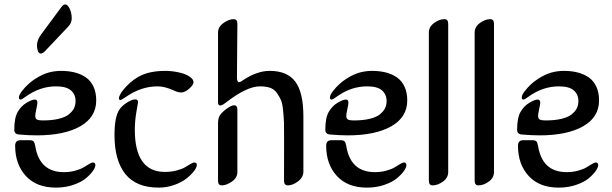

<svg xmlns="http://www.w3.org/2000/svg" viewBox="-20 -837 2779 872"><path d="M140.1 -311Q140.1 -297.4 148.7 -293.7Q157.2 -290 173.8 -290Q216.3 -290 246.6 -297.4Q276.9 -304.7 293 -317.9Q309.1 -331.1 316.2 -345.7Q323.2 -360.4 323.2 -377.9Q323.2 -408.2 302.2 -426.5Q281.2 -444.8 234.9 -444.8Q162.1 -444.8 98.1 -398.9Q79.1 -384.8 74.2 -384.8Q65.9 -384.8 65.9 -394Q65.9 -406.2 80.1 -423.8Q106.4 -457.5 140.1 -479Q173.8 -500.5 201.7 -507.8Q229.5 -515.1 256.8 -515.1Q292 -515.1 320.3 -507.8Q348.6 -500.5 370.6 -485.1Q392.6 -469.7 404.8 -443.1Q417 -416.5 417 -380.9Q417 -304.7 344.5 -263.4Q272 -222.2 146.5 -222.2Q111.3 -222.2 66.9 -226.1Q44.9 -227.5 44.9 -247.6Q44.9 -301.8 60.5 -328.9Q76.2 -356 101.1 -370.6Q125.5 -384.8 138.2 -384.8Q149.9 -384.8 149.9 -370.1Q149.9 -364.3 145 -341.6Q140.1 -318.8 140.1 -311ZM48.8 -174.8Q48.8 -200.2 72.3 -200.2H114.3Q127 -200.2 132.1 -195.3Q137.2 -190.4 140.1 -173.8Q159.2 -55.2 270 -55.2Q297.9 -55.2 322.3 -62Q346.7 -68.8 360.1 -77.1Q373.5 -85.4 385 -92.3Q396.5 -99.1 401.9 -99.1Q413.1 -99.1 413.1 -86.9Q413.1 -76.7 401.9 -60.5Q390.6 -44.4 369.9 -27.1Q349.1 -9.8 312.7 2.7Q276.4 15.1 233.9 15.1Q146 15.1 97.4 -37.8Q48.8 -90.8 48.8 -174.8ZM167.5 -681.6 258.3 -804.2Q267.6 -816.9 275.9 -816.9Q287.1 -816.9 296.4 -797.6Q305.7 -778.3 305.7 -753.4Q305.7 -732.4 289.6 -715.8L183.6 -604Q173.3 -593.8 165.5 -593.8Q156.7 -593.8 152.3 -605Q147.9 -616.2 147.9 -630.9Q147.9 -655.8 167.5 -681.6Z M592.3 -248Q592.3 -56.2 729 -56.2Q757.3 -56.2 782.2 -62.7Q807.1 -69.3 820.6 -77.6Q834 -85.9 845.7 -92.5Q857.4 -99.1 862.3 -99.1Q874 -99.1 874 -87.9Q874 -77.1 861.3 -60.3Q848.6 -43.5 827.1 -26.4Q805.7 -9.3 771.7 2.9Q737.8 15.1 701.2 15.1Q598.6 15.1 549.3 -46.6Q500 -108.4 500 -224.1Q500 -305.7 522 -338.9Q533.2 -356 556.2 -370.8Q579.1 -385.7 595.2 -385.7Q606.9 -385.7 606.9 -372.1Q606.9 -371.6 599.6 -329.6Q592.3 -287.6 592.3 -248ZM844.2 -486.8Q858.9 -475.6 858.9 -463.9Q858.9 -451.7 839.4 -434.3Q819.8 -417 803.2 -417Q789.1 -417 770 -425.8Q729 -444.8 695.3 -444.8Q621.1 -444.8 552.2 -397Q531.2 -382.8 526.9 -382.8Q520 -382.8 520 -391.1Q520 -397 525.4 -407.2Q530.8 -417.5 535.2 -422.9Q572.3 -470.2 617.2 -492.7Q662.1 -515.1 731 -515.1Q761.7 -515.1 793.9 -507.8Q826.2 -500.5 844.2 -486.8Z M1083 -472.2Q1146.5 -515.1 1205.1 -515.1Q1284.7 -515.1 1321.3 -466.1Q1357.9 -417 1357.9 -307.1V-58.1Q1357.9 -31.7 1333.7 -13.4Q1309.6 4.9 1287.1 4.9Q1270 4.9 1270 -16.1Q1270.5 -254.9 1269.8 -278.1Q1269 -301.3 1265.9 -334.2Q1262.7 -367.2 1255.9 -382.8Q1249 -398.4 1237.1 -415.3Q1225.1 -432.1 1206.1 -438.5Q1187 -444.8 1160.2 -444.8Q1100.6 -444.8 1004.4 -370.1Q988.8 -357.9 980 -357.9Q970.2 -357.9 970.2 -372.6V-689Q970.2 -714.8 994.9 -732.4Q1019.5 -750 1041 -750Q1058.1 -750 1058.1 -729L1056.2 -484.9Q1056.2 -463.9 1065.9 -463.9Q1071.8 -463.9 1083 -472.2ZM970.2 -16.1V-277.8Q970.2 -305.2 983.4 -319.8Q996.1 -334.5 1014.6 -346.7Q1033.2 -358.9 1043 -358.9Q1058.1 -358.9 1058.1 -337.9V-55.7Q1058.1 -29.3 1033.2 -12.2Q1008.3 4.9 987.3 4.9Q970.2 4.9 970.2 -16.1Z M1552.7 -311Q1552.7 -297.4 1561.3 -293.7Q1569.8 -290 1586.4 -290Q1628.9 -290 1659.2 -297.4Q1689.5 -304.7 1705.6 -317.9Q1721.7 -331.1 1728.8 -345.7Q1735.8 -360.4 1735.8 -377.9Q1735.8 -408.2 1714.8 -426.5Q1693.8 -444.8 1647.5 -444.8Q1574.7 -444.8 1510.7 -398.9Q1491.7 -384.8 1486.8 -384.8Q1478.5 -384.8 1478.5 -394Q1478.5 -406.2 1492.7 -423.8Q1519 -457.5 1552.7 -479Q1586.4 -500.5 1614.3 -507.8Q1642.1 -515.1 1669.4 -515.1Q1704.6 -515.1 1732.9 -507.8Q1761.2 -500.5 1783.2 -485.1Q1805.2 -469.7 1817.4 -443.1Q1829.6 -416.5 1829.6 -380.9Q1829.6 -304.7 1757.1 -263.4Q1684.6 -222.2 1559.1 -222.2Q1523.9 -222.2 1479.5 -226.1Q1457.5 -227.5 1457.5 -247.6Q1457.5 -301.8 1473.1 -328.9Q1488.8 -356 1513.7 -370.6Q1538.1 -384.8 1550.8 -384.8Q1562.5 -384.8 1562.5 -370.1Q1562.5 -364.3 1557.6 -341.6Q1552.7 -318.8 1552.7 -311ZM1461.4 -174.8Q1461.4 -200.2 1484.9 -200.2H1526.9Q1539.6 -200.2 1544.7 -195.3Q1549.8 -190.4 1552.7 -173.8Q1571.8 -55.2 1682.6 -55.2Q1710.4 -55.2 1734.9 -62Q1759.3 -68.8 1772.7 -77.1Q1786.1 -85.4 1797.6 -92.3Q1809.1 -99.1 1814.5 -99.1Q1825.7 -99.1 1825.7 -86.9Q1825.7 -76.7 1814.5 -60.5Q1803.2 -44.4 1782.5 -27.1Q1761.7 -9.8 1725.3 2.7Q1689 15.1 1646.5 15.1Q1558.6 15.1 1510 -37.8Q1461.4 -90.8 1461.4 -174.8Z M1927.7 -16.1V-689Q1927.7 -715.3 1951.7 -732.7Q1975.6 -750 1998.5 -750Q2015.6 -750 2015.6 -729V-56.2Q2015.6 -29.3 1991.7 -12.2Q1967.8 4.9 1944.8 4.9Q1927.7 4.9 1927.7 -16.1Z M2135.7 -16.1V-689Q2135.7 -715.3 2159.7 -732.7Q2183.6 -750 2206.5 -750Q2223.6 -750 2223.6 -729V-56.2Q2223.6 -29.3 2199.7 -12.2Q2175.8 4.9 2152.8 4.9Q2135.7 4.9 2135.7 -16.1Z M2423.8 -311Q2423.8 -297.4 2432.4 -293.7Q2440.9 -290 2457.5 -290Q2500 -290 2530.3 -297.4Q2560.5 -304.7 2576.7 -317.9Q2592.8 -331.1 2599.9 -345.7Q2606.9 -360.4 2606.9 -377.9Q2606.9 -408.2 2585.9 -426.5Q2564.9 -444.8 2518.6 -444.8Q2445.8 -444.8 2381.8 -398.9Q2362.8 -384.8 2357.9 -384.8Q2349.6 -384.8 2349.6 -394Q2349.6 -406.2 2363.8 -423.8Q2390.1 -457.5 2423.8 -479Q2457.5 -500.5 2485.4 -507.8Q2513.2 -515.1 2540.5 -515.1Q2575.7 -515.1 2604 -507.8Q2632.3 -500.5 2654.3 -485.1Q2676.3 -469.7 2688.5 -443.1Q2700.7 -416.5 2700.7 -380.9Q2700.7 -304.7 2628.2 -263.4Q2555.7 -222.2 2430.2 -222.2Q2395 -222.2 2350.6 -226.1Q2328.6 -227.5 2328.6 -247.6Q2328.6 -301.8 2344.2 -328.9Q2359.9 -356 2384.8 -370.6Q2409.2 -384.8 2421.9 -384.8Q2433.6 -384.8 2433.6 -370.1Q2433.6 -364.3 2428.7 -341.6Q2423.8 -318.8 2423.8 -311ZM2332.5 -174.8Q2332.5 -200.2 2356 -200.2H2397.9Q2410.6 -200.2 2415.8 -195.3Q2420.9 -190.4 2423.8 -173.8Q2442.9 -55.2 2553.7 -55.2Q2581.5 -55.2 2606 -62Q2630.4 -68.8 2643.8 -77.1Q2657.2 -85.4 2668.7 -92.3Q2680.2 -99.1 2685.5 -99.1Q2696.8 -99.1 2696.8 -86.9Q2696.8 -76.7 2685.5 -60.5Q2674.3 -44.4 2653.6 -27.1Q2632.8 -9.8 2596.4 2.7Q2560.1 15.1 2517.6 15.1Q2429.7 15.1 2381.1 -37.8Q2332.5 -90.8 2332.5 -174.8Z"/></svg>

Font: SirinStencil
Style: Regular
Weight: 400
Designer: Olga Karpushina (okarpush@gmail.com)
Foundry: Cyreal (www.cyreal.org)
Version: Version 1.002